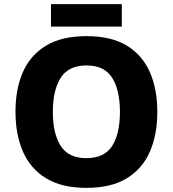

<svg xmlns="http://www.w3.org/2000/svg" viewBox="-20 -900 837 930"><path d="M742 -358Q742 -247 705.5 -164.5Q669 -82 593.5 -36Q518 10 398 10Q280 10 204 -36Q128 -82 91.5 -165Q55 -248 55 -359Q55 -470 91.5 -552Q128 -634 204 -679.5Q280 -725 399 -725Q518 -725 593.5 -679.5Q669 -634 705.5 -551.5Q742 -469 742 -358ZM236 -358Q236 -253 274 -193.5Q312 -134 398 -134Q486 -134 523.5 -193.5Q561 -253 561 -358Q561 -463 523.5 -523Q486 -583 399 -583Q312 -583 274 -523Q236 -463 236 -358ZM570 -880V-771H227V-880Z"/></svg>

Font: Noto Sans Thaana ExtraBold
Style: Regular
Weight: 800
Designer: David Williams
Foundry: Google Inc.
Version: Version 3.001; ttfautohint (v1.8.4.7-5d5b)